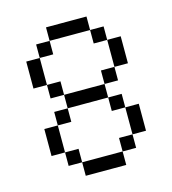

<svg xmlns="http://www.w3.org/2000/svg" viewBox="-104 -774 770 859"><g transform="rotate(-15 281.0 -344.0)"><path d="M62.5 -562.5H125V-500H62.5ZM62.5 -500H125V-437.5H62.5ZM62.5 -250H125V-187.5H62.5ZM62.5 -187.5H125V-125H62.5ZM187.5 -62.5H250V0H187.5ZM312.5 -62.5H375V0H312.5ZM375 -125H437.5V-62.5H375ZM437.5 -187.5H500V-125H437.5ZM437.5 -250H500V-187.5H437.5ZM437.5 -500H500V-437.5H437.5ZM437.5 -562.5H500V-500H437.5ZM375 -625H437.5V-562.5H375ZM312.5 -687.5H375V-625H312.5ZM250 -687.5H312.5V-625H250ZM187.5 -687.5H250V-625H187.5ZM125 -625H187.5V-562.5H125ZM125 -125H187.5V-62.5H125ZM187.5 -375H250V-312.5H187.5ZM250 -375H312.5V-312.5H250ZM312.5 -375H375V-312.5H312.5ZM375 -437.5H437.5V-375H375ZM375 -312.5H437.5V-250H375ZM250 -62.5H312.5V0H250ZM125 -312.5H187.5V-250H125ZM125 -437.5H187.5V-375H125Z"/></g></svg>

Font: ChillBitmapSE 16px
Style: Regular
Weight: 400
Designer: Designed by Warren2060
Foundry: ChillType
Version: Version 1.000